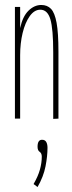

<svg xmlns="http://www.w3.org/2000/svg" viewBox="-20 -477 290 772"><path d="M40 0V-449H61V-364Q71 -411 94.5 -434Q118 -457 146 -457Q170 -457 185 -441.5Q200 -426 207.5 -385.5Q215 -345 215 -269V0L194 1V-266Q194 -361 182.5 -399.5Q171 -438 142 -438Q118 -438 99.5 -412Q81 -386 71 -344.5Q61 -303 61 -255V0ZM131 275 115 263Q133 232 140.5 205Q148 178 148 153Q148 139 139.5 133.5Q131 128 131 113Q131 85 149 85Q161 85 166 94Q171 103 171 117Q171 151 163 192Q155 233 131 275Z"/></svg>

Font: Inconsolata UltraCondensed ExtraLight
Style: Regular
Weight: 200
Width: 1
Monospace: yes
Designer: Raph Levien, Cyreal, Brenton Simpson
Foundry: Raph Levien, Cyreal, Google
Version: Version 3.100; ttfautohint (v1.8.4.7-5d5b)